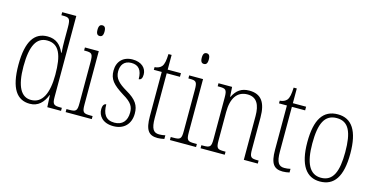

<svg xmlns="http://www.w3.org/2000/svg" viewBox="-76 -1138 2986 1526"><g transform="rotate(15 1417.0 -375.0)"><path d="M218 10C287 10 328 -33 354 -98H356L361 0H474V-25H463C408 -25 396 -32 396 -93V-760H280V-735H290C343 -735 355 -730 355 -656V-548C355 -515 356 -479 359 -447H355C330 -506 289 -544 219 -544C114 -544 52 -465 52 -267C52 -70 114 10 218 10ZM221 -22C140 -21 94 -98 94 -265C94 -437 138 -512 224 -512C323 -512 356 -426 356 -265C356 -111 312 -22 221 -22Z M616 -654C633 -654 645 -664 645 -698C645 -732 633 -742 616 -742C599 -742 587 -732 587 -698C587 -664 599 -654 616 -654ZM512 0H727V-25H710C651 -25 641 -31 641 -99V-536H527V-511H537C591 -511 600 -504 600 -435V-98C600 -31 590 -25 531 -25H512Z M906 10C992 10 1046 -44 1046 -131C1046 -196 1021 -240 935 -289C865 -330 831 -364 831 -421C831 -473 857 -513 917 -513C975 -513 1005 -478 1005 -403C1025 -403 1034 -420 1034 -449C1034 -500 994 -542 919 -542C842 -542 794 -493 794 -418C794 -346 826 -310 918 -252C992 -209 1008 -176 1008 -129C1008 -60 972 -19 907 -19C835 -19 808 -66 808 -143C791 -143 779 -128 779 -94C779 -45 815 10 906 10Z M1270 10C1288 10 1308 7 1325 3V-27C1307 -23 1293 -21 1275 -21C1229 -21 1208 -48 1208 -139V-506H1317V-536H1208V-657H1182C1180 -605 1175 -573 1159 -553C1147 -539 1128 -530 1102 -528V-506H1167V-142C1167 -28 1197 10 1270 10Z M1474 -654C1491 -654 1503 -664 1503 -698C1503 -732 1491 -742 1474 -742C1457 -742 1445 -732 1445 -698C1445 -664 1457 -654 1474 -654ZM1370 0H1585V-25H1568C1509 -25 1499 -31 1499 -99V-536H1385V-511H1395C1449 -511 1458 -504 1458 -435V-98C1458 -31 1448 -25 1389 -25H1370Z M1622 0H1821V-25H1813C1754 -25 1744 -30 1744 -98V-331C1744 -444 1788 -510 1873 -510C1950 -510 1978 -451 1978 -361V0H2093V-25H2086C2029 -25 2019 -31 2019 -99V-359C2019 -485 1975 -543 1879 -543C1814 -543 1775 -514 1746 -456H1743L1738 -536H1626V-511H1636C1692 -511 1703 -506 1703 -438V-99C1703 -31 1693 -25 1634 -25H1622Z M2300 10C2318 10 2338 7 2355 3V-27C2337 -23 2323 -21 2305 -21C2259 -21 2238 -48 2238 -139V-506H2347V-536H2238V-657H2212C2210 -605 2205 -573 2189 -553C2177 -539 2158 -530 2132 -528V-506H2197V-142C2197 -28 2227 10 2300 10Z M2605 10C2722 10 2783 -76 2783 -267C2783 -453 2723 -543 2608 -543C2487 -543 2429 -453 2429 -267C2429 -78 2494 10 2605 10ZM2606 -21C2512 -21 2470 -107 2470 -267C2470 -430 2507 -512 2607 -512C2705 -512 2741 -432 2741 -267C2741 -109 2706 -21 2606 -21Z"/></g></svg>

Font: Noto Serif Armenian Condensed ExtraLight
Style: Regular
Weight: 200
Width: 3
Designer: Monotype Design Team
Foundry: Monotype Imaging Inc.
Version: Version 2.008